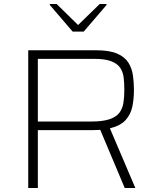

<svg xmlns="http://www.w3.org/2000/svg" viewBox="-20 -939 781 959"><path d="M121 0V-688H459Q526 -688 564.5 -671.5Q603 -655 621 -626.5Q639 -598 644 -562.5Q649 -527 649 -489Q649 -445 641 -406.5Q633 -368 607.5 -339.5Q582 -311 529 -298L656 0H603L475 -304L499 -295Q488 -291 474 -290Q460 -289 440 -289H169V0ZM169 -332H435Q493 -332 527 -343.5Q561 -355 576.5 -376Q592 -397 596.5 -425.5Q601 -454 601 -489Q601 -524 597.5 -552.5Q594 -581 579.5 -601.5Q565 -622 534.5 -633.5Q504 -645 451 -645H169ZM343 -781 229 -914V-919H263L370 -814L478 -919H512V-914L398 -781Z"/></svg>

Font: Saira SemiExpanded ExtraLight
Style: Regular
Weight: 250
Width: 6
Designer: Hector Gatti with collaboration of the Omnibus-Type team
Foundry: Omnibus-Type
Version: Version 1.101